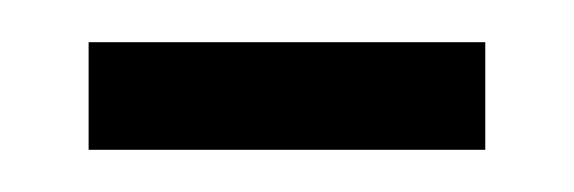

<svg xmlns="http://www.w3.org/2000/svg" viewBox="-20 -322 272 91"><path d="M22 -251V-302H210V-251Z"/></svg>

Font: Georama Condensed Light
Style: Regular
Weight: 300
Width: 3
Designer: Jean-Baptiste Levee
Foundry: Production Type
Version: Version 1.000